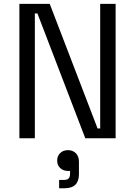

<svg xmlns="http://www.w3.org/2000/svg" viewBox="-20 -720 703 1000"><path d="M81 0V-700H239L488.2 -51H501.8V-700H582.2V0H424.2L175 -649.8H161.5V0ZM288 260.5V217.2H311.2Q329.8 217.2 337.2 209.8Q344.8 202.2 344.8 185.2V170.2H334Q309.5 170.2 293.6 155.4Q277.8 140.5 277.8 116.2Q277.8 92.5 293.5 77.2Q309.2 62 334.2 62Q358.8 62 375 78Q391.2 94 391.2 123.2V186.8Q391.2 223.5 372.6 242Q354 260.5 315 260.5Z"/></svg>

Font: Space 7353
Style: Regular
Weight: 400
Designer: Christine Claussen + Ruben Lyon  (Space 7353)
Version: Version 1.000;FEAKit 1.0